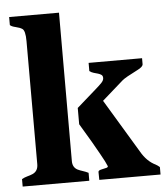

<svg xmlns="http://www.w3.org/2000/svg" viewBox="-51 -756 693 802"><g transform="rotate(-5 295.0 -355.0)"><path d="M269.5 -307.1 350.1 -377.9Q368.2 -393.6 377.2 -403.3Q386.2 -413.1 386.2 -422.4Q386.2 -431.6 380.6 -435.8Q375 -439.9 366.7 -442.4Q358.4 -444.8 348.6 -447.5Q338.9 -450.2 331.1 -456.5V-490.7H555.2V-465.8Q555.2 -454.6 531.2 -442.9Q478.5 -416.5 466.3 -405.8L377.4 -327.6L512.2 -103.5Q536.6 -60.5 573.2 -43Q581.5 -38.6 589.8 -31.2V0H333L332.5 -33.2Q332.5 -40 346.4 -42.7Q360.4 -45.4 366.9 -47.4Q373.5 -49.3 373.5 -53.7Q367.2 -70.3 345.7 -108.2Q324.2 -146 315.4 -161.6L269.5 -238.8ZM80.6 -604Q80.6 -648.4 67.4 -656.2Q58.6 -662.1 40.8 -666.3Q22.9 -670.4 17.1 -676.8V-710.4H226.1L225.6 -87.9Q225.6 -61.5 246.6 -50.8Q255.9 -46.4 267.6 -42.7Q279.3 -39.1 291 -33.2V0H11.7V-31.2Q22.5 -37.6 34.7 -40.8Q46.9 -43.9 57.1 -48.3Q80.6 -58.6 80.6 -87.9Z"/></g></svg>

Font: Stardos Stencil
Style: Bold
Weight: 700
Designer: vernon adams
Foundry: vernon adams
Version: Version 1.000